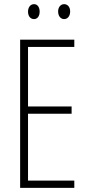

<svg xmlns="http://www.w3.org/2000/svg" viewBox="-20 -905 425 925"><path d="M115 -849C115 -828 126 -813 144 -813C160 -813 171 -827 171 -849C171 -871 160 -885 144 -885C126 -885 115 -869 115 -849ZM260 -850C260 -828 272 -813 289 -813C306 -813 318 -828 318 -850C318 -872 305 -885 289 -885C272 -885 260 -870 260 -850ZM338 0V-35H115V-357H325V-392H115V-679H338V-714H77V0Z"/></svg>

Font: Noto Sans Thai Looped ExtraCondensed ExtraLight
Style: Regular
Weight: 200
Width: 2
Designer: Sasikarn Vongin, Ben Mitchell
Foundry: The Fontpad Ltd
Version: Version 1.001